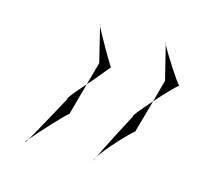

<svg xmlns="http://www.w3.org/2000/svg" viewBox="-64 -583 604 527"><g transform="rotate(15 238.0 -319.5)"><path d="M45 -136C45 -136 49 -139 53 -147C48 -142 45 -137 45 -136ZM53 -147C75 -174 137 -241 143 -243L168 -334C144 -307 123 -282 127 -281C127 -281 73 -181 53 -147ZM161 -503C160 -503 160 -501 162 -497ZM162 -497 186 -399 168 -334C193 -362 216 -392 220 -396C215 -402 173 -475 162 -497ZM220 -396C221 -397 221 -397 221 -396C221 -395 221 -396 220 -396ZM239 -136C239 -136 241 -138 244 -146C241 -141 239 -137 239 -136ZM244 -146C259 -173 324 -241 330 -243L356 -336C332 -309 309 -282 313 -281C313 -281 259 -179 244 -146ZM347 -503C346 -503 347 -500 349 -496ZM349 -496 373 -399 356 -336C380 -364 408 -392 414 -396C406 -402 360 -474 349 -496ZM414 -396C415 -397 415 -397 415 -396C415 -395 415 -396 414 -396Z"/></g></svg>

Font: Ampere
Style: SuCndIta
Weight: 400
Version: Version 1